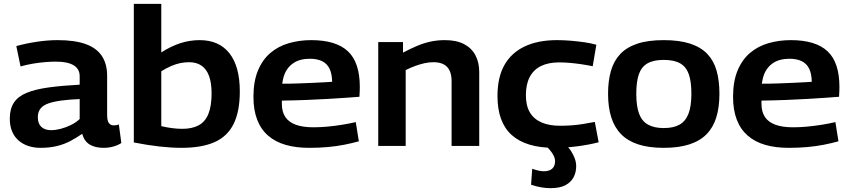

<svg xmlns="http://www.w3.org/2000/svg" viewBox="-20 -760 4427 1000"><path d="M31 -142Q31 -193 52.5 -225.5Q74 -258 119 -276.5Q164 -295 232.5 -304.5Q301 -314 395 -319V-363Q395 -401 363.5 -420Q332 -439 271 -439Q246 -439 215 -436.5Q184 -434 151.5 -428.5Q119 -423 87 -414L65 -520Q115 -534 172 -542.5Q229 -551 280 -551Q369 -551 426 -530.5Q483 -510 510.5 -468.5Q538 -427 538 -365V-162Q538 -130 547.5 -118.5Q557 -107 572 -107Q578 -107 585.5 -108Q593 -109 599 -112L612 -15Q593 -3 569.5 3.5Q546 10 519 10Q476 10 447.5 -7Q419 -24 408 -63Q378 -42 345.5 -25Q313 -8 275 1Q237 10 191 10Q157 10 128 0.5Q99 -9 77 -28Q55 -47 43 -75.5Q31 -104 31 -142ZM177 -150Q177 -116 195.5 -99Q214 -82 246 -82Q269 -82 296 -89Q323 -96 349.5 -109Q376 -122 395 -140V-244Q342 -242 301 -236.5Q260 -231 232.5 -221.5Q205 -212 191 -194.5Q177 -177 177 -150Z M677 -18V-740H820V-487Q872 -520 920.5 -535.5Q969 -551 1020 -551Q1121 -551 1175 -482.5Q1229 -414 1229 -284Q1229 -180 1197 -115Q1165 -50 1098 -20Q1031 10 925 10Q873 10 810.5 3Q748 -4 677 -18ZM820 -103Q850 -96 877.5 -92.5Q905 -89 929 -89Q981 -89 1015 -107.5Q1049 -126 1065.5 -167Q1082 -208 1082 -274Q1082 -329 1068.5 -365Q1055 -401 1029 -418.5Q1003 -436 965 -436Q942 -436 919.5 -431.5Q897 -427 872.5 -416.5Q848 -406 820 -389Z M1590 10Q1521 10 1467.5 -5.5Q1414 -21 1376.5 -53.5Q1339 -86 1319.5 -136.5Q1300 -187 1300 -256Q1300 -336 1323.5 -392.5Q1347 -449 1388 -484Q1429 -519 1484 -535Q1539 -551 1601 -551Q1730 -551 1792 -493Q1854 -435 1854 -307Q1854 -298 1853.5 -284Q1853 -270 1852 -256Q1826 -254 1785 -251Q1744 -248 1691.5 -245Q1639 -242 1577.5 -239.5Q1516 -237 1448 -236Q1448 -232 1448 -228.5Q1448 -225 1448 -220Q1448 -177 1466.5 -150Q1485 -123 1521.5 -110Q1558 -97 1612 -97Q1648 -97 1685.5 -100.5Q1723 -104 1760.5 -110Q1798 -116 1833 -124L1849 -24Q1813 -14 1772 -6Q1731 2 1686 6Q1641 10 1590 10ZM1450 -324Q1494 -324 1534.5 -325.5Q1575 -327 1610 -328.5Q1645 -330 1670.5 -331.5Q1696 -333 1710 -334Q1709 -377 1696 -403Q1683 -429 1657.5 -441.5Q1632 -454 1593 -454Q1568 -454 1545 -448Q1522 -442 1502 -427Q1482 -412 1468.5 -387.5Q1455 -363 1450 -324Z M1950 0V-541H2079V-486Q2119 -507 2153.5 -521.5Q2188 -536 2223 -543.5Q2258 -551 2297 -551Q2357 -551 2396.5 -530.5Q2436 -510 2456 -472.5Q2476 -435 2476 -385V0H2332V-338Q2332 -387 2308.5 -411.5Q2285 -436 2238 -436Q2213 -436 2189.5 -430.5Q2166 -425 2142.5 -416.5Q2119 -408 2093 -395V0Z M2571 -260Q2571 -357 2607 -421Q2643 -485 2712.5 -518Q2782 -551 2881 -551Q2916 -551 2952 -548Q2988 -545 3023 -540Q3058 -535 3086 -527L3067 -415Q3038 -421 3007.5 -425.5Q2977 -430 2948 -432.5Q2919 -435 2892 -435Q2836 -435 2797.5 -416Q2759 -397 2739 -359Q2719 -321 2719 -264Q2719 -210 2739.5 -175Q2760 -140 2800 -122.5Q2840 -105 2897 -105Q2926 -105 2955.5 -107Q2985 -109 3016 -114Q3047 -119 3078 -125L3098 -19Q3048 -6 2986.5 2Q2925 10 2867 10Q2720 10 2645.5 -56.5Q2571 -123 2571 -260ZM2752 119Q2769 125 2784.5 128.5Q2800 132 2812 132Q2841 132 2856 118.5Q2871 105 2871 80Q2871 66 2864 51.5Q2857 37 2845 22.5Q2833 8 2817 -5H2927Q2943 9 2955 28Q2967 47 2974 66.5Q2981 86 2981 106Q2981 137 2967.5 163Q2954 189 2925 204.5Q2896 220 2847 220Q2825 220 2800 216Q2775 212 2746 202Z M3147 -272Q3147 -339 3162 -391Q3177 -443 3210.5 -478.5Q3244 -514 3299.5 -532.5Q3355 -551 3437 -551Q3519 -551 3575 -532.5Q3631 -514 3664.5 -478.5Q3698 -443 3712.5 -391Q3727 -339 3727 -272Q3727 -202 3711 -149.5Q3695 -97 3660.5 -61.5Q3626 -26 3570.5 -8Q3515 10 3437 10Q3359 10 3304 -8Q3249 -26 3214.5 -61.5Q3180 -97 3163.5 -149.5Q3147 -202 3147 -272ZM3294 -272Q3294 -207 3308.5 -168Q3323 -129 3355 -111Q3387 -93 3437 -93Q3488 -93 3519.5 -111Q3551 -129 3566 -168Q3581 -207 3581 -272Q3581 -335 3567.5 -373.5Q3554 -412 3522.5 -430Q3491 -448 3437 -448Q3384 -448 3352.5 -430Q3321 -412 3307.5 -373.5Q3294 -335 3294 -272Z M4088 10Q4019 10 3965.5 -5.5Q3912 -21 3874.5 -53.5Q3837 -86 3817.5 -136.5Q3798 -187 3798 -256Q3798 -336 3821.5 -392.5Q3845 -449 3886 -484Q3927 -519 3982 -535Q4037 -551 4099 -551Q4228 -551 4290 -493Q4352 -435 4352 -307Q4352 -298 4351.5 -284Q4351 -270 4350 -256Q4324 -254 4283 -251Q4242 -248 4189.5 -245Q4137 -242 4075.5 -239.5Q4014 -237 3946 -236Q3946 -232 3946 -228.5Q3946 -225 3946 -220Q3946 -177 3964.5 -150Q3983 -123 4019.5 -110Q4056 -97 4110 -97Q4146 -97 4183.5 -100.5Q4221 -104 4258.5 -110Q4296 -116 4331 -124L4347 -24Q4311 -14 4270 -6Q4229 2 4184 6Q4139 10 4088 10ZM3948 -324Q3992 -324 4032.5 -325.5Q4073 -327 4108 -328.5Q4143 -330 4168.5 -331.5Q4194 -333 4208 -334Q4207 -377 4194 -403Q4181 -429 4155.5 -441.5Q4130 -454 4091 -454Q4066 -454 4043 -448Q4020 -442 4000 -427Q3980 -412 3966.5 -387.5Q3953 -363 3948 -324Z"/></svg>

Font: Georama SemiExpanded SemiBold
Style: Regular
Weight: 600
Width: 6
Designer: Jean-Baptiste Levee
Foundry: Production Type
Version: Version 1.001